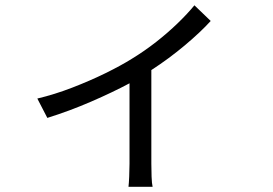

<svg xmlns="http://www.w3.org/2000/svg" viewBox="-20 -633 1040 731"><path d="M122.1 -257.8Q188 -273.4 255.6 -299.6Q323.2 -325.7 382.3 -354.7Q441.4 -383.8 481.9 -409.2Q529.3 -438 574.2 -473.1Q619.1 -508.3 656.7 -544.7Q694.3 -581.1 720.2 -612.8L782.2 -553.2Q744.6 -511.7 684.3 -460.9Q624 -410.2 556.2 -366.2V-9.8Q556.2 13.2 557.1 39.6Q558.1 65.9 561 78.1H469.2Q470.7 65.9 471.9 39.6Q473.1 13.2 473.1 -9.8V-315.9Q410.2 -282.2 327.4 -246.3Q244.6 -210.4 160.2 -184.1Z"/></svg>

Font: Source Han Sans CN
Style: Regular
Weight: 400
Designer: Ryoko NISHIZUKA  (kana, bopomofo & ideographs); Paul D. Hunt (Latin, Greek & Cyrillic); Sandoll Communications , Soo-you
Foundry: Adobe
Version: Version 2.004;hotconv 1.0.118;makeotfexe 2.5.65603